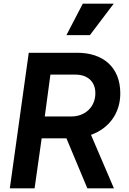

<svg xmlns="http://www.w3.org/2000/svg" viewBox="-20 -1035 709 1055"><path d="M34 0H170L209 -275H345L460 0H606L480 -294C580 -330 641 -414 641 -522C641 -666 546 -745 405 -745H138ZM226 -395 257 -625H394C462 -625 504 -586 504 -523C504 -448 449 -395 371 -395ZM345 -842H474L605 -1015H435Z"/></svg>

Font: Mluvka Bold
Style: Italic
Weight: 700
Italic angle: -8°
Designer: Modified by Jiří Krblich, Original typeface by Gumpita Rahayu
Foundry: Gumpita Rahayu & Jiří Krblich
Version: Version 2.000;Glyphs 3.1.1 (3134)